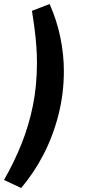

<svg xmlns="http://www.w3.org/2000/svg" viewBox="-50 -741 427 956"><path d="M55 195 -30 155Q21 66 57.5 -25.5Q94 -117 114 -216Q134 -315 134 -428Q134 -470 131 -510.5Q128 -551 122.5 -594.5Q117 -638 109 -687L197 -721Q233 -640 250.5 -555Q268 -470 268 -387Q268 -275 241 -169Q214 -63 166 29.5Q118 122 55 195Z"/></svg>

Font: Nunito Sans 12pt ExtraLight 12pt
Style: Bold Italic
Weight: 700
Italic angle: -9°
Version: Version 3.101;gftools[0.9.27]